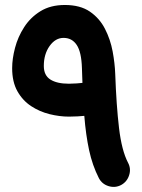

<svg xmlns="http://www.w3.org/2000/svg" viewBox="-20 -670 559 755"><path d="M234.9 -650.4Q295.4 -650.4 333.5 -624.3Q371.6 -598.1 392.8 -556.6Q414.1 -515.1 422.9 -468Q431.6 -420.9 433.1 -379.4Q437.5 -255.9 448 -167Q458.5 -78.1 483.4 -30.3Q496.1 -6.8 487.8 19Q479.5 44.9 456.1 57.6Q432.6 69.8 406.7 61.8Q380.9 53.7 368.7 30.3Q343.3 -19.5 330.3 -79.8Q317.4 -140.1 311.5 -214.4Q301.3 -213.4 285.2 -212.4Q269 -211.4 251 -211.4Q213.9 -211.4 174.6 -221.2Q135.3 -231 102.1 -252.9Q68.8 -274.9 48.3 -311.5Q27.8 -348.1 27.8 -401.9Q27.8 -439 39.1 -481.9Q50.3 -524.9 75 -563.2Q99.6 -601.6 139.2 -626Q178.7 -650.4 234.9 -650.4ZM152.3 -410.6Q152.3 -373.5 178.2 -357.2Q204.1 -340.8 251 -340.8Q265.6 -340.8 281.5 -342Q297.4 -343.3 301.3 -343.8Q302.7 -343.8 304.2 -344.2Q303.7 -357.9 303.2 -372.3Q302.7 -386.7 302.2 -401.9Q300.3 -465.3 281.7 -493.2Q263.2 -521 230 -521Q197.8 -521 175 -489Q152.3 -457 152.3 -410.6Z"/></svg>

Font: Mikhak-FD Bold
Style: Regular
Weight: 700
Designer: Amin Abedi
Version: Version 3.3